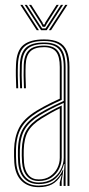

<svg xmlns="http://www.w3.org/2000/svg" viewBox="-20 -769 366 794"><path d="M259.2 0V-492Q259.2 -549.5 236.8 -574.5Q214.2 -599.5 162.2 -599.5Q108.8 -599.5 82.6 -577.6Q56.5 -555.8 54.2 -501.8Q53.2 -479.8 53.6 -454.5Q54 -429.2 55.2 -404H47.2Q46 -429.8 45.6 -454.9Q45.2 -480 46.2 -502Q48.5 -560 76.9 -583Q105.2 -606 162.2 -606Q199.8 -606 222.9 -594.5Q246 -583 256.6 -557.9Q267.2 -532.8 267.2 -492V0ZM140.2 -14.2Q173.8 -14.2 196.8 -29.6Q219.8 -45 231.6 -68.5Q243.5 -92 243.5 -116.5V-343.5Q214 -330.5 188.1 -316.9Q162.2 -303.2 144 -292Q101 -265.5 82.2 -233.6Q63.5 -201.8 62.2 -150Q62 -134 62.1 -123.1Q62.2 -112.2 63.2 -96.8Q66.2 -56.5 86.5 -35.4Q106.8 -14.2 140.2 -14.2ZM140.2 -20.5Q109.5 -20.5 91.8 -40.6Q74 -60.8 71.2 -97.8Q70 -115.5 70 -125.4Q70 -135.2 70.2 -149.5Q71.5 -199.8 89.2 -230Q107 -260.2 148.5 -285.8Q167.8 -297.5 190.4 -310Q213 -322.5 235.2 -332.5V-116.5Q235.2 -94 224.8 -71.9Q214.2 -49.8 193.2 -35.1Q172.2 -20.5 140.2 -20.5ZM140.2 -27Q167.5 -27 186.9 -39.9Q206.2 -52.8 216.8 -73.2Q227.2 -93.8 227.2 -116.5V-320.8Q207 -311.2 189.2 -301Q171.5 -290.8 152.2 -279Q112.8 -254.8 96.1 -225.9Q79.5 -197 78.2 -149.2Q78 -136.8 78 -126Q78 -115.2 79.2 -97.5Q81.8 -63.8 97.5 -45.4Q113.2 -27 140.2 -27ZM140.2 5Q95.8 5 69.4 -20.9Q43 -46.8 39.2 -96Q38.2 -111 38.1 -123.1Q38 -135.2 38.2 -151Q39.5 -201 58.5 -239.5Q77.5 -278 131.5 -311.2Q144.8 -319.2 159.8 -327.5Q174.8 -335.8 191.6 -344.1Q208.5 -352.5 227.2 -360.8V-492Q227.2 -535 212.2 -554.5Q197.2 -574 162.2 -574Q124 -574 105.9 -556.8Q87.8 -539.5 86.2 -500.5Q85.2 -478.5 85.6 -454.2Q86 -430 87.2 -404H79.2Q77.8 -433 77.6 -457Q77.5 -481 78.2 -500.8Q80 -542.5 99.6 -561.5Q119.2 -580.5 162.2 -580.5Q201.2 -580.5 218.2 -559.5Q235.2 -538.5 235.2 -492V-355.8Q206.5 -343 179.8 -329.4Q153 -315.8 135.5 -304.8Q89.2 -276.2 68.4 -241.1Q47.5 -206 46.2 -150.8Q46 -135 46.1 -123.4Q46.2 -111.8 47.2 -96.2Q50.8 -50.5 74.9 -26Q99 -1.5 140.2 -1.5Q182.5 -1.5 205.1 -20Q227.8 -38.5 240.2 -67.2H242.2L235 -20.5V0H227V-13.8L235 -44.5H233Q216.8 -18 194.5 -6.5Q172.2 5 140.2 5ZM243 0V-29.5L246.8 -90.8H244.8Q235.5 -54.8 209.9 -31.2Q184.2 -7.8 140.2 -7.8Q101.8 -7.8 80 -31.4Q58.2 -55 55.2 -96.8Q54.2 -113 54.1 -124.1Q54 -135.2 54.2 -150.2Q55.5 -204.2 75.4 -237.6Q95.2 -271 140 -298.5Q152.5 -306.2 168.1 -314.8Q183.8 -323.2 202.8 -332.6Q221.8 -342 243.5 -351.8V-492Q243.5 -542 224.6 -564.4Q205.8 -586.8 162.2 -586.8Q114.8 -586.8 93.5 -566.6Q72.2 -546.5 70.2 -501Q69.5 -482.8 69.6 -457.6Q69.8 -432.5 71.2 -404H63.2Q61.8 -432.2 61.6 -457.1Q61.5 -482 62.2 -501.2Q64.2 -550.5 87.6 -571.9Q111 -593.2 162.2 -593.2Q210 -593.2 230.6 -569.5Q251.2 -545.8 251.2 -492V0ZM64 -749H73L141 -644H132ZM82 -749H91L144.2 -666.5L154.5 -651.5H168.5L178.5 -666.5L232 -749H241L173 -644H150ZM100 -749H109L155.8 -675.8L158.5 -668H164.5L167.2 -675.8L214 -749H223L173.5 -671.2L166.5 -658.2H156.5L149.8 -671.2ZM250 -749H259L191 -644H182Z"/></svg>

Font: Big Shoulders Inline Text SC Thin
Style: Regular
Weight: 100
Designer: Patric King
Foundry: XO Type Co
Version: Version 2.002